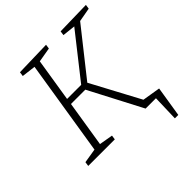

<svg xmlns="http://www.w3.org/2000/svg" viewBox="-231 -842 1155 1155"><g transform="rotate(-45 346.5 -264.5)"><path d="M246 -28 242 0H16L20 -28L112 -43L209 -650L120 -661L124 -689L352 -695L348 -667L255 -651L211 -375H331L550 -653L467 -662L471 -690L691 -695L687 -667L598 -651L366 -358L535 -42L624 -28L620 0H504L328 -337H206L159 -43ZM587 166 592 0H510L513 -50L647 -28L616 166Z"/></g></svg>

Font: Bitter Light
Style: Italic
Weight: 300
Italic angle: -9°
Designer: Sol Matas, and Bitter project Authors
Foundry: Sol Matas
Version: Version 2.001